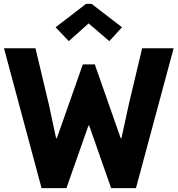

<svg xmlns="http://www.w3.org/2000/svg" viewBox="-20 -968 914 988"><path d="M193.8 0 0.5 -719.7H162.6L231 -432.1L268.6 -256.8H272.5L406.2 -636.7H467.8L601.1 -256.8H605L643.1 -432.1L711.4 -719.7H873.5L679.7 0H551.8L439 -321.8H435.1L321.8 0ZM334 -756.3 266.1 -827.6 422.9 -948.2H451.2L607.9 -827.6L542.5 -756.3L436.5 -847.2H435.5Z"/></svg>

Font: Reddit Sans Condensed ExtraBold
Style: Regular
Weight: 800
Designer: Stephen Hutchings
Foundry: Reddit
Version: Version 1.014